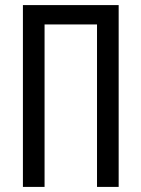

<svg xmlns="http://www.w3.org/2000/svg" viewBox="-20 -734 555 754"><path d="M70 0V-714H446V0H361V-638H155V0Z"/></svg>

Font: Noto Sans Display Condensed
Style: Regular
Weight: 400
Width: 3
Designer: Monotype Design Team
Foundry: Monotype Imaging Inc.
Version: Version 1.900